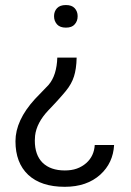

<svg xmlns="http://www.w3.org/2000/svg" viewBox="-20 -550 513 751"><path d="M279.8 -324.7Q279.3 -301.8 276.6 -283.4Q273.9 -265.1 269.5 -251.5Q260.3 -221.7 237.3 -193.8Q232.9 -188.5 227.3 -181.9Q221.7 -175.3 215.3 -168.2Q209 -161.1 201.9 -153.3Q194.8 -145.5 186.5 -136.7Q178.2 -127.9 169.4 -118.7Q123 -69.8 117.2 -19V-18.6L116.2 -0.5V0Q116.2 56.2 146.5 86.4Q162.1 101.6 183.8 109.1Q205.6 116.7 233.4 116.7Q246.1 116.7 257.8 115Q269.5 113.3 280 109.6Q290.5 106 300 100.3Q309.6 94.7 317.9 87.4Q348.1 60.1 350.6 17.1H426.3Q422.4 87.4 372.6 132.8Q319.8 180.7 233.4 180.7Q140.6 180.7 90.3 133.8Q40.5 86.9 40.5 2.4Q40.5 -79.1 116.7 -162.6L169.9 -217.8Q186.5 -237.3 194.8 -264.2Q203.1 -291 204.1 -324.7ZM283.7 -486.8Q283.7 -481.9 283 -477.5Q282.2 -473.1 280.8 -469Q279.3 -464.8 277.1 -461.4Q274.9 -458 272 -454.6Q266.6 -448.2 258.1 -445.1Q249.5 -441.9 237.8 -441.9Q226.1 -441.9 217.5 -445.1Q209 -448.2 203.1 -454.6Q197.3 -461.4 194.3 -469.2Q191.4 -477.1 191.4 -486.8Q191.4 -505.4 203.1 -518.1Q214.8 -530.3 237.8 -530.3Q260.7 -530.3 272 -518.1Q283.7 -505.4 283.7 -486.8Z"/></svg>

Font: Shabnam Light FD
Style: Light-FD
Weight: 300
Foundry: DejaVu fonts team - Redesigned by Saber Rastikerdar - Based on Vazir font
Version: Version 5.0.0